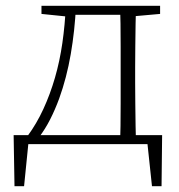

<svg xmlns="http://www.w3.org/2000/svg" viewBox="-20 -497 616 662"><path d="M514 0H53L80 -24L63 145H30L27 -31H539L537 145H504L486 -24ZM394 0Q395 -25 395.5 -62.5Q396 -100 396 -140Q396 -180 396 -212V-265Q396 -297 396 -337Q396 -377 395.5 -415Q395 -453 394 -477H449Q448 -453 447.5 -415Q447 -377 446.5 -337Q446 -297 446 -265V-212Q446 -180 446.5 -140Q447 -100 447.5 -62.5Q448 -25 449 0ZM123 -449V-477H223V-440H211ZM421 -440V-477H532V-449L431 -440ZM75 -28Q106 -70 129.5 -121Q153 -172 169.5 -229Q186 -286 195 -348.5Q204 -411 207 -477H242Q238 -392 224 -310.5Q210 -229 184 -157Q170 -119 153 -85.5Q136 -52 114 -23V-7ZM223 -446V-477H419V-446Z"/></svg>

Font: Source Serif 4 18pt Light
Style: Regular
Weight: 300
Designer: Frank Grießhammer
Foundry: Adobe Systems Incorporated
Version: Version 4.004;hotconv 1.0.116;makeotfexe 2.5.65601